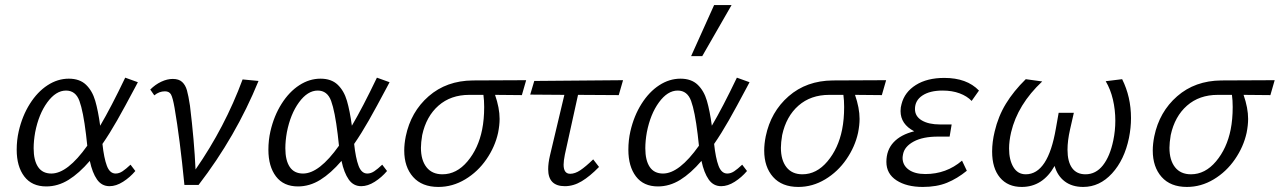

<svg xmlns="http://www.w3.org/2000/svg" viewBox="-20 -731 5059 759"><path d="M46 -139Q46 -177 54 -212Q68 -273 98 -320.5Q128 -368 168 -394Q208 -420 252 -420Q295 -420 320 -396Q345 -372 356.5 -332.5Q368 -293 376 -234Q419 -307 475 -424L525 -406L515 -387Q472 -306 443 -255Q414 -204 385 -162Q391 -106 402.5 -75.5Q414 -45 437 -45Q451 -45 464.5 -54Q478 -63 496 -80L515 -55Q494 -30 466.5 -12.5Q439 5 413 5Q382 5 363.5 -21.5Q345 -48 335 -95Q293 -46 251 -20Q209 6 163 6Q106 6 76 -33.5Q46 -73 46 -139ZM113 -145Q113 -97 130.5 -71Q148 -45 183 -45Q247 -45 325 -155L320 -200Q309 -291 294 -332Q279 -373 241 -373Q201 -373 167 -326.5Q133 -280 119 -208Q113 -174 113 -145Z M670 -305Q663 -345 656 -357.5Q649 -370 632 -370Q609 -370 590 -354L574 -377Q594 -397 617.5 -408Q641 -419 663 -419Q687 -419 700 -407Q713 -395 719 -374Q725 -353 731 -313Q748 -173 753 -61Q869 -228 939 -417L1002 -411Q912 -191 765 0H709Q691 -184 670 -305Z M1041 -139Q1041 -177 1049 -212Q1063 -273 1093 -320.5Q1123 -368 1163 -394Q1203 -420 1247 -420Q1290 -420 1315 -396Q1340 -372 1351.5 -332.5Q1363 -293 1371 -234Q1414 -307 1470 -424L1520 -406L1510 -387Q1467 -306 1438 -255Q1409 -204 1380 -162Q1386 -106 1397.5 -75.5Q1409 -45 1432 -45Q1446 -45 1459.5 -54Q1473 -63 1491 -80L1510 -55Q1489 -30 1461.5 -12.5Q1434 5 1408 5Q1377 5 1358.5 -21.5Q1340 -48 1330 -95Q1288 -46 1246 -20Q1204 6 1158 6Q1101 6 1071 -33.5Q1041 -73 1041 -139ZM1108 -145Q1108 -97 1125.5 -71Q1143 -45 1178 -45Q1242 -45 1320 -155L1315 -200Q1304 -291 1289 -332Q1274 -373 1236 -373Q1196 -373 1162 -326.5Q1128 -280 1114 -208Q1108 -174 1108 -145Z M1578 -136Q1578 -162 1584 -192Q1604 -289 1674.5 -350.5Q1745 -412 1849 -413L2060 -414L2043 -355L1937 -356Q1955 -304 1955 -261Q1955 -236 1949 -206Q1937 -151 1903 -101.5Q1869 -52 1819 -22Q1769 8 1713 8Q1648 8 1613 -31.5Q1578 -71 1578 -136ZM1644 -147Q1644 -98 1666 -70Q1688 -42 1729 -42Q1785 -42 1828 -93Q1871 -144 1886 -219Q1894 -259 1894 -308Q1894 -335 1891 -356H1835Q1762 -356 1713.5 -313.5Q1665 -271 1649 -197Q1644 -167 1644 -147Z M2147 -62Q2147 -86 2154 -116L2211 -356L2076 -357L2092 -411L2443 -414L2426 -355L2265 -356L2213 -120Q2208 -95 2208 -80Q2208 -44 2234 -44Q2253 -44 2274 -58Q2295 -72 2325 -101L2348 -71Q2312 -34 2279.5 -14.5Q2247 5 2213 5Q2147 5 2147 -62Z M2464 -139Q2464 -177 2472 -212Q2486 -273 2516 -320.5Q2546 -368 2586 -394Q2626 -420 2670 -420Q2713 -420 2738 -396Q2763 -372 2774.5 -332.5Q2786 -293 2794 -234Q2837 -307 2893 -424L2943 -406L2933 -387Q2890 -306 2861 -255Q2832 -204 2803 -162Q2809 -106 2820.5 -75.5Q2832 -45 2855 -45Q2869 -45 2882.5 -54Q2896 -63 2914 -80L2933 -55Q2912 -30 2884.5 -12.5Q2857 5 2831 5Q2800 5 2781.5 -21.5Q2763 -48 2753 -95Q2711 -46 2669 -20Q2627 6 2581 6Q2524 6 2494 -33.5Q2464 -73 2464 -139ZM2803 -711H2872L2756 -509H2712ZM2531 -145Q2531 -97 2548.5 -71Q2566 -45 2601 -45Q2665 -45 2743 -155L2738 -200Q2727 -291 2712 -332Q2697 -373 2659 -373Q2619 -373 2585 -326.5Q2551 -280 2537 -208Q2531 -174 2531 -145Z M3001 -136Q3001 -162 3007 -192Q3027 -289 3097.5 -350.5Q3168 -412 3272 -413L3483 -414L3466 -355L3360 -356Q3378 -304 3378 -261Q3378 -236 3372 -206Q3360 -151 3326 -101.5Q3292 -52 3242 -22Q3192 8 3136 8Q3071 8 3036 -31.5Q3001 -71 3001 -136ZM3067 -147Q3067 -98 3089 -70Q3111 -42 3152 -42Q3208 -42 3251 -93Q3294 -144 3309 -219Q3317 -259 3317 -308Q3317 -335 3314 -356H3258Q3185 -356 3136.5 -313.5Q3088 -271 3072 -197Q3067 -167 3067 -147Z M3484 -91Q3484 -138 3512.5 -168.5Q3541 -199 3594 -212Q3540 -240 3540 -292Q3540 -307 3544 -320Q3556 -367 3600.5 -395Q3645 -423 3713 -423Q3802 -423 3850 -373L3821 -332Q3803 -351 3773.5 -362Q3744 -373 3706 -373Q3656 -373 3626.5 -353.5Q3597 -334 3597 -300Q3597 -271 3624 -255Q3651 -239 3696 -239H3742L3734 -191H3688Q3628 -191 3592 -171.5Q3556 -152 3550 -122Q3548 -112 3548 -107Q3548 -78 3572 -60.5Q3596 -43 3638 -43Q3721 -43 3783 -96L3802 -56Q3764 -25 3723.5 -8.5Q3683 8 3628 8Q3564 8 3524 -18Q3484 -44 3484 -91Z M3902 -132Q3902 -170 3912 -211Q3926 -271 3956.5 -321Q3987 -371 4035 -418L4100 -409Q4003 -318 3977 -208Q3969 -173 3969 -144Q3969 -99 3986 -70.5Q4003 -42 4035 -42Q4123 -42 4154 -223L4165 -285H4225L4210 -219Q4200 -175 4200 -139Q4200 -92 4218 -67Q4236 -42 4271 -42Q4312 -42 4340 -77.5Q4368 -113 4381 -176Q4389 -214 4389 -254Q4389 -297 4379.5 -337.5Q4370 -378 4351 -410L4416 -418Q4451 -348 4451 -264Q4451 -226 4443 -186Q4425 -99 4376 -45.5Q4327 8 4262 8Q4218 8 4189 -14Q4160 -36 4149 -75Q4102 8 4019 8Q3964 8 3933 -29Q3902 -66 3902 -132Z M4537 -136Q4537 -162 4543 -192Q4563 -289 4633.5 -350.5Q4704 -412 4808 -413L5019 -414L5002 -355L4896 -356Q4914 -304 4914 -261Q4914 -236 4908 -206Q4896 -151 4862 -101.5Q4828 -52 4778 -22Q4728 8 4672 8Q4607 8 4572 -31.5Q4537 -71 4537 -136ZM4603 -147Q4603 -98 4625 -70Q4647 -42 4688 -42Q4744 -42 4787 -93Q4830 -144 4845 -219Q4853 -259 4853 -308Q4853 -335 4850 -356H4794Q4721 -356 4672.5 -313.5Q4624 -271 4608 -197Q4603 -167 4603 -147Z"/></svg>

Font: LXGW Bright GB
Style: Italic
Weight: 400
Italic angle: -12°
Designer: Christian Thalmann (Catharsis Fonts)
Foundry: LXGW / Christian Thalmann (Catharsis Fonts) / Fontworks Inc.
Version: Version 5.510